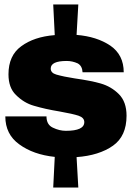

<svg xmlns="http://www.w3.org/2000/svg" viewBox="-20 -776 593 863"><path d="M324.2 -619.1Q415 -611.8 476.1 -570.8Q536.1 -529.3 536.1 -451.2H351.1Q349.6 -480 329.1 -491.2Q305.2 -502 279.8 -502Q208 -502 208 -467.8Q208 -448.2 232.9 -440.9Q266.6 -431.2 314.9 -423.8Q390.1 -413.1 432.1 -400.9Q480 -387.2 514.2 -353Q548.8 -318.4 548.8 -255.9Q548.8 -164.1 487.8 -121.1Q425.3 -77.1 324.2 -69.8L332 66.9H219.2L226.1 -70.8Q129.4 -81.1 66.9 -127Q3.9 -171.9 3.9 -252.9H189V-249Q190.4 -214.8 217.8 -202.1Q247.1 -188 275.9 -188Q358.9 -188 358.9 -227.1Q358.9 -247.1 333 -255.9Q308.1 -264.2 248 -274.9Q182.6 -285.6 131.8 -300.8Q87.4 -313.5 51.8 -349.1Q18.1 -381.3 18.1 -441.9Q18.1 -526.4 75.2 -567.9Q132.8 -610.8 226.1 -618.2L219.2 -755.9H332Z"/></svg>

Font: Archivo-RBTV
Style: Regular
Weight: 500
Designer: Hector Gatti
Foundry: Hector Gatti
Version: ""